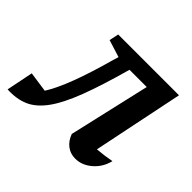

<svg xmlns="http://www.w3.org/2000/svg" viewBox="-169 -641 804 804"><g transform="rotate(45 233.0 -239.5)"><path d="M-48 3 -24 -116 66 -103Q120 -188 177 -395L185 -421L108 -445L117 -487H477L394 -84Q434 -87 475 -95Q464 -50 430.5 -21Q397 8 357 8Q328 8 306.5 -8.5Q285 -25 274 -55L357 -416H255Q220 -290 188.5 -207Q157 -124 123 -77Q89 -30 48 -12Q7 6 -48 3Z"/></g></svg>

Font: Piazzolla SemiBold
Style: Italic
Weight: 600
Italic angle: -11.3°
Designer: Juan Pablo del Peral
Foundry: Huerta Tipografica
Version: Version 1.330